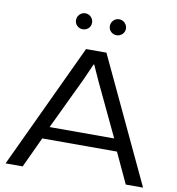

<svg xmlns="http://www.w3.org/2000/svg" viewBox="-98 -1018 1018 1106"><g transform="rotate(10 411.0 -465.5)"><path d="M8.8 0 351.1 -729H470.2L813 0H711.9L628.9 -178.2H191.9L108.9 0ZM222.2 -250H600.1L453.1 -560.1L413.1 -648.9H409.2L369.1 -558.1ZM278.8 -851.1Q265.1 -864.3 265.1 -883.8Q265.1 -903.3 278.8 -917.2Q292.5 -931.2 312 -931.2Q331.5 -931.2 345.2 -917.2Q358.9 -903.3 358.9 -883.8Q358.9 -864.3 345.2 -851.1Q331.5 -837.9 312 -837.9Q292.5 -837.9 278.8 -851.1ZM509.8 -931.2Q528.8 -931.2 543 -917Q557.1 -902.8 557.1 -883.8Q557.1 -864.7 543 -851.3Q528.8 -837.9 509.8 -837.9Q490.2 -837.9 476.6 -851.1Q462.9 -864.3 462.9 -883.8Q462.9 -903.3 476.6 -917.2Q490.2 -931.2 509.8 -931.2Z"/></g></svg>

Font: Lumene Sans Expanded
Style: Regular
Weight: 400
Width: 7
Designer: Deni Anggara
Version: Version 1.003;Glyphs 3.1.2 (3151)